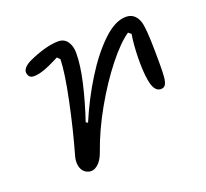

<svg xmlns="http://www.w3.org/2000/svg" viewBox="-97 -628 814 758"><g transform="rotate(-20 310.0 -249.0)"><path d="M125 -63.5Q153.5 -163 177 -275.8Q200.5 -388.5 201.5 -443L190.5 -454.5Q167.5 -442.5 146.2 -433Q125 -423.5 108.5 -419.5Q87.5 -414.5 74.5 -416.2Q61.5 -418 57 -432.5Q52.5 -445.5 62 -457.5Q71.5 -469.5 91 -478.5Q122 -493 156 -502.8Q190 -512.5 216.5 -512.5Q242 -512.5 255.2 -493.2Q268.5 -474 268.5 -446Q268.5 -395 252.5 -324.8Q236.5 -254.5 210 -175L218 -170Q255 -257.5 303.5 -335.5Q352 -413.5 403.8 -462.8Q455.5 -512 501 -512Q524 -512 538 -497.2Q552 -482.5 556 -459.5Q561 -430.5 562.2 -390Q563.5 -349.5 563.5 -297Q563.5 -293.5 563.5 -289.5Q563.5 -256 561.8 -237Q560 -218 554.8 -208.2Q549.5 -198.5 540 -197Q523.5 -194 512.5 -207.2Q501.5 -220.5 497 -249Q490.5 -287 491.5 -342.8Q492.5 -398.5 499.5 -441L488 -450.5Q448.5 -424 397.2 -359.5Q346 -295 298.2 -210.8Q250.5 -126.5 221.5 -43.5Q211 -13.5 192.8 2Q174.5 17.5 154 12Q139 7.5 131 -4.2Q123 -16 121.8 -31.8Q120.5 -47.5 125 -63.5Z"/></g></svg>

Font: Monaspace Radon Var
Style: Regular
Weight: 400
Designer: Riley Cran and the Lettermatic Team
Version: Version 1.000 (Monaspace Radon Var)